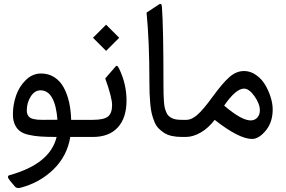

<svg xmlns="http://www.w3.org/2000/svg" viewBox="-20 -704 1471 987"><path d="M201.2 -87.9Q249 -87.9 275.4 -88.4Q263.2 -239.7 188 -239.7Q158.2 -239.7 137.9 -207.8Q117.7 -175.8 117.7 -135.7Q117.7 -122.6 122.3 -113.5Q127 -104.5 133.8 -99.6Q140.6 -94.7 152.6 -92Q164.6 -89.4 174.8 -88.6Q185.1 -87.9 201.2 -87.9ZM29.8 196.3Q238.3 138.2 271 0Q220.7 0 188.2 -2.2Q155.8 -4.4 126.5 -11.2Q97.2 -18.1 81.1 -31Q64.9 -43.9 55.7 -64.9Q46.4 -85.9 46.4 -116.7Q46.4 -165.5 62.5 -212.4Q78.6 -259.3 112.8 -292.7Q147 -326.2 191.4 -326.2Q230 -326.2 260 -306.6Q290 -287.1 308.1 -253.2Q326.2 -219.2 335.4 -177.5Q344.7 -135.7 345.7 -87.9H401.4Q413.1 -87.9 413.1 -49.8V-37.6Q413.1 0 401.4 0H341.3Q325.2 98.6 254.6 167Q184.1 235.4 85 261.2Q65.9 266.6 55.7 253.9L31.2 224.6Q11.2 201.2 29.8 196.3Z M396 0Q369.1 0 369.1 -37.6V-49.8Q369.1 -87.9 396 -87.9H456.1Q514.2 -87.9 535.2 -105Q556.2 -122.1 556.2 -164.1Q556.2 -202.6 521 -300.8L575.2 -363.3Q582.5 -372.1 592.3 -351.1Q630.4 -272.5 630.4 -187.5Q630.4 -98.1 585.7 -49.1Q541 0 457.5 0ZM525.4 -577.1 592.8 -509.8 525.4 -442.4 458 -509.8Z M820.3 -269.5Q820.3 -240.2 820.8 -220.9Q821.3 -201.7 822.8 -181.6Q824.2 -161.6 827.1 -149.7Q830.1 -137.7 835.2 -126Q840.3 -114.3 847.2 -107.9Q854 -101.6 864.3 -96.4Q874.5 -91.3 887.7 -89.6Q900.9 -87.9 918 -87.9H932.1Q943.8 -87.9 943.8 -49.8V-37.6Q943.8 0 932.1 0H915.5Q887.2 0 864.3 -4.9Q841.3 -9.8 824.5 -20.5Q807.6 -31.2 794.9 -44.4Q782.2 -57.6 773.9 -77.9Q765.6 -98.1 760.5 -118.4Q755.4 -138.7 752.7 -167.7Q750 -196.8 749 -222.7Q748 -248.5 748 -284.7Q748 -491.7 733.4 -639.2L797.9 -681.6Q811 -690.4 812.5 -667.5Q820.3 -563 820.3 -269.5Z M926.8 0Q899.9 0 899.9 -37.6V-49.8Q899.9 -87.9 926.8 -87.9H939.5Q963.9 -87.9 993.4 -112.8Q1022.9 -137.7 1073.7 -207.5Q1122.6 -274.9 1158.2 -306.9Q1193.8 -338.9 1234.9 -338.9Q1267.1 -338.9 1295.9 -318.8Q1324.7 -298.8 1342.8 -268.6Q1360.8 -238.3 1371.3 -204.6Q1381.8 -170.9 1381.8 -141.6Q1381.8 -75.7 1346.2 -32.7Q1310.5 10.3 1275.9 10.3Q1208.5 10.3 1083.5 -87.9Q1051.3 -45.4 1011.7 -22.7Q972.2 0 935.1 0ZM1268.6 -85Q1289.6 -85 1302.7 -99.6Q1315.9 -114.3 1315.9 -136.2Q1315.9 -170.4 1288.1 -209.5Q1260.3 -248.5 1234.4 -248.5Q1192.4 -248.5 1132.3 -161.1Q1221.2 -85 1268.6 -85Z"/></svg>

Font: Shl
Style: Regular
Weight: 400
Foundry: Saber Rastikerdar (saber.rastikerdar@gmail.com)
Version: Version 3.4.0